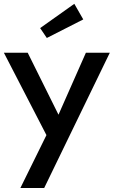

<svg xmlns="http://www.w3.org/2000/svg" viewBox="-30 -739 589 996"><path d="M-9.8 -465.3H113.8L273.4 -144L415.5 -465.3H539.6L199.2 236.3H75.7L210.9 -38.1ZM178.2 -593.3 355.5 -719.2 401.9 -638.2 212.9 -542Z"/></svg>

Font: Spartan MB SemBd
Style: Regular
Weight: 600
Designer: Matt Bailey, Mirko Velimirovic
Foundry: Matt Bailey
Version: Version 1.005